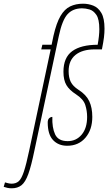

<svg xmlns="http://www.w3.org/2000/svg" viewBox="-144 -778 585 1038"><path d="M-81 240Q-93 240 -104.5 237.5Q-116 235 -124 232L-117 208Q-111 210 -100.5 212.5Q-90 215 -81 215Q-58 215 -43 202Q-28 189 -15 150Q-2 111 14 35L130 -511H79L85 -536H135L145 -584Q161 -654 183 -691.5Q205 -729 235.5 -743.5Q266 -758 305 -758Q334 -758 360.5 -747.5Q387 -737 404 -708Q421 -679 421 -623Q421 -600 418 -575.5Q415 -551 407 -511H368Q301 -511 264 -481Q227 -451 227 -393Q227 -359 238.5 -335.5Q250 -312 281 -292Q322 -266 338.5 -231Q355 -196 355 -146Q355 -77 318 -33.5Q281 10 219 10Q172 10 143 -20.5Q114 -51 114 -116Q114 -132 122 -139Q130 -146 139 -146Q137 -88 154 -51.5Q171 -15 222 -15Q268 -15 297.5 -50Q327 -85 327 -146Q327 -179 317 -210.5Q307 -242 267 -268Q231 -291 215 -318Q199 -345 199 -390Q199 -467 246.5 -501.5Q294 -536 384 -536Q393 -586 393 -620Q393 -674 377 -697.5Q361 -721 339.5 -727Q318 -733 300 -733Q250 -733 221 -701Q192 -669 174 -583L42 36Q25 119 9 163Q-7 207 -28 223.5Q-49 240 -81 240Z"/></svg>

Font: Noto Serif ExtraCondensed Thin
Style: Italic
Weight: 100
Width: 2
Italic angle: -12°
Designer: Monotype Design Team
Foundry: Monotype Imaging Inc.
Version: Version 2.013